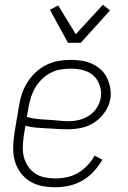

<svg xmlns="http://www.w3.org/2000/svg" viewBox="-20 -780 540 808"><path d="M213 8Q184 8 156 2.5Q128 -3 105 -17.5Q82 -32 66 -54Q50 -76 42.5 -102.5Q35 -129 35.5 -157.5Q36 -186 40 -215L60 -335Q64 -361 72.5 -386Q81 -411 95.5 -434Q110 -457 130.5 -476Q151 -495 175.5 -507Q200 -519 225.5 -523.5Q251 -528 277 -528Q300 -528 323.5 -524.5Q347 -521 367.5 -511.5Q388 -502 404.5 -487Q421 -472 430.5 -452Q440 -432 444 -409Q448 -386 444 -363Q439 -334 421 -308Q403 -282 377.5 -265Q352 -248 323 -242Q294 -236 265 -236Q242 -236 219.5 -237.5Q197 -239 175 -240Q153 -241 130.5 -243Q108 -245 87 -251L80 -209Q77 -186 76 -163Q75 -140 80.5 -119Q86 -98 98 -80Q110 -62 128 -50Q146 -38 168.5 -33.5Q191 -29 214 -29Q237 -29 261 -34Q285 -39 307.5 -52Q330 -65 348 -84Q366 -103 378 -125L411 -108Q396 -82 375 -59Q354 -36 327.5 -20.5Q301 -5 271 1.5Q241 8 213 8ZM270 -270Q292 -270 314 -275.5Q336 -281 355.5 -294Q375 -307 387.5 -326.5Q400 -346 404 -368Q407 -386 404 -403Q401 -420 393.5 -435Q386 -450 373.5 -461.5Q361 -473 345.5 -479.5Q330 -486 312.5 -488.5Q295 -491 277 -491Q256 -491 234.5 -487.5Q213 -484 193 -473.5Q173 -463 156.5 -447Q140 -431 128.5 -411.5Q117 -392 110.5 -371Q104 -350 100 -329L93 -288Q113 -282 136 -279.5Q159 -277 181 -276Q203 -275 225 -272.5Q247 -270 270 -270ZM266 -600 190 -739 225 -757 299 -636 413 -760 443 -736 320 -600Z"/></svg>

Font: Iosevka SS18 Extralight
Style: Italic
Weight: 200
Italic angle: -9°
Monospace: yes
Designer: Belleve Invis
Foundry: Belleve Invis
Version: Version 25.1.1; ttfautohint (v1.8.4)